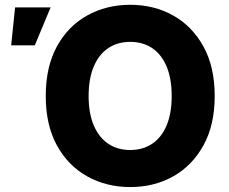

<svg xmlns="http://www.w3.org/2000/svg" viewBox="-20 -758 941 789"><path d="M515.1 10.7Q417 10.7 338.1 -33.4Q259.3 -77.6 213.6 -161.1Q168 -244.6 168 -363.3Q168 -482.9 213.6 -566.7Q259.3 -650.4 338.1 -694.3Q417 -738.3 515.1 -738.3Q613.3 -738.3 691.7 -694.3Q770 -650.4 816.2 -566.7Q862.3 -482.9 862.3 -363.3Q862.3 -244.6 816.2 -160.9Q770 -77.1 691.7 -33.2Q613.3 10.7 515.1 10.7ZM515.1 -141.6Q567.4 -141.6 605.7 -167.5Q644 -193.4 664.8 -242.9Q685.5 -292.5 685.5 -363.3Q685.5 -434.6 664.8 -484.4Q644 -534.2 605.7 -560.1Q567.4 -585.9 515.1 -585.9Q462.9 -585.9 424.6 -560.1Q386.2 -534.2 365.2 -484.4Q344.2 -434.6 344.2 -363.3Q344.2 -292.5 365.2 -242.9Q386.2 -193.4 424.6 -167.5Q462.9 -141.6 515.1 -141.6ZM25.9 -571.8 42 -727.5H188L123 -571.8Z"/></svg>

Font: Inter 24pt ExtraBold
Style: Regular
Weight: 800
Designer: Rasmus Andersson
Foundry: rsms
Version: Version 4.001;git-66647c0bb